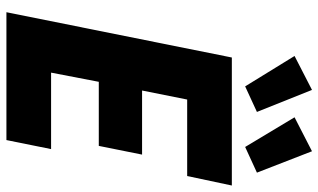

<svg xmlns="http://www.w3.org/2000/svg" viewBox="-222 -794 1016 613"><g transform="rotate(90 286.5 -488.0)"><path d="M164.1 -719.7H572.8L542.5 -577.1H298.3L269.5 -433.1H474.1L446.3 -294.9H241.7L212.4 -142.6H456.5L427.7 0H19.5ZM159.2 -919.9 267.6 -975.6 337.9 -799.8 256.3 -762.2ZM355 -919.9 463.4 -975.6 531.7 -799.8 449.7 -762.2Z"/></g></svg>

Font: Reddit Sans Vanilla ExtraBold
Style: Italic
Weight: 800
Italic angle: -11.25°
Designer: Stephen Hutchings
Version: Version 1.013